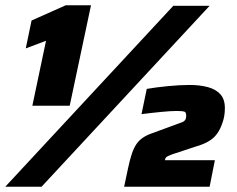

<svg xmlns="http://www.w3.org/2000/svg" viewBox="-38 -710 902 730"><path d="M85 -308 137 -555 60 -526 82 -632 212 -690H308L227 -308ZM-18 0 621 -688H759L120 0ZM434 0 449 -71Q456 -104 463.5 -126Q471 -148 481 -162.5Q491 -177 506 -187Q521 -197 542 -204L637 -239Q645 -242 651 -244Q657 -246 660.5 -248.5Q664 -251 666 -254Q668 -257 669 -261Q670 -265 670 -269Q670 -278 667.5 -282Q665 -286 656.5 -287Q648 -288 631 -288Q611 -288 575 -284.5Q539 -281 500 -276L520 -372Q554 -378 600 -382.5Q646 -387 683 -387Q721 -387 751.5 -379Q782 -371 799.5 -352Q817 -333 817 -299Q817 -283 814.5 -268.5Q812 -254 807 -241Q800 -220 789 -204Q778 -188 762.5 -177.5Q747 -167 728 -160L616 -123Q598 -116 594.5 -113Q591 -110 589 -102V-101H779L759 0Z"/></svg>

Font: Saira Expanded Black
Style: Italic
Weight: 900
Width: 7
Italic angle: -12°
Designer: Hector Gatti with collaboration of the Omnibus-Type team
Foundry: Omnibus-Type
Version: Version 1.101